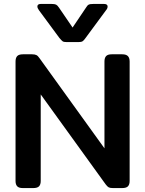

<svg xmlns="http://www.w3.org/2000/svg" viewBox="-20 -956 738 976"><path d="M282 -763 178 -904Q170 -915 170 -923Q170 -936 188 -936H241Q258 -936 265 -932.5Q272 -929 280 -917L349 -816L417 -917Q424 -929 431 -932.5Q438 -936 456 -936H508Q527 -936 527 -923Q527 -913 519 -904L415 -763Q406 -750 399.5 -746Q393 -742 377 -742H320Q304 -742 298.5 -746Q293 -750 282 -763ZM59 -36V-643Q59 -662 67.5 -671Q76 -680 97 -680H143Q157 -680 165 -676Q173 -672 181 -660L511 -202V-643Q511 -662 519.5 -671Q528 -680 548 -680H601Q621 -680 630 -671Q639 -662 639 -643V-36Q639 -18 630.5 -9Q622 0 601 0H554Q540 0 533 -3.5Q526 -7 517 -19L187 -476V-36Q187 -18 178.5 -9Q170 0 149 0H96Q76 0 67.5 -9Q59 -18 59 -36Z"/></svg>

Font: Mitr
Style: Regular
Weight: 400
Designer: Thanarat Vachiruckul
Foundry: Cadson Demak
Version: Version 1.002